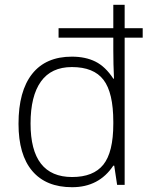

<svg xmlns="http://www.w3.org/2000/svg" viewBox="-20 -780 635 810"><path d="M283.2 -541Q340.8 -541 382.8 -520Q424.8 -499 458 -448.2H460.9Q458 -509.8 458 -568.8V-621.1H227.1V-661.1H458V-759.8H505.9V-661.1H582V-621.1H505.9V0H474.1L461.9 -81.1H458Q397.5 9.8 284.2 9.8Q174.3 9.8 116.2 -58.6Q58.1 -127 58.1 -257.8Q58.1 -395.5 115.7 -468.3Q173.3 -541 283.2 -541ZM283.2 -497.1Q196.3 -497.1 152.6 -436Q108.9 -375 108.9 -258.8Q108.9 -33.2 284.2 -33.2Q374 -33.2 416 -85.4Q458 -137.7 458 -257.8V-266.1Q458 -389.2 416.7 -443.1Q375.5 -497.1 283.2 -497.1Z"/></svg>

Font: Zoram GWebM Light
Style: Regular
Weight: 300
Foundry: Ascender Corporation
Version: Version 1.000